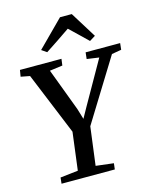

<svg xmlns="http://www.w3.org/2000/svg" viewBox="-141 -1087 957 1182"><g transform="rotate(-15 337.0 -496.0)"><path d="M101.5 0 105.5 -38.5 219 -51.5 249.5 -292 86 -690.5 28.5 -701.5 35.5 -743H300L294.5 -701.5L212.5 -690.5L314.5 -419L335 -351L372 -417.5L527 -690.5L449.5 -701.5L454 -743H674L669.5 -701.5L608 -691L364 -296L332.5 -52L445.5 -38.5L441 0ZM193 -827.5 357.5 -992.5H432.5L535.5 -826.5L498.5 -803.5Q470.5 -830.5 442.2 -857.8Q414 -885 385.5 -912Q346.5 -885 306.5 -858.2Q266.5 -831.5 226 -805Z"/></g></svg>

Font: Merriweather 36pt Medium
Style: Italic
Weight: 500
Italic angle: -7.8°
Version: Version 2.101